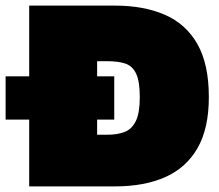

<svg xmlns="http://www.w3.org/2000/svg" viewBox="-35 -664 779 684"><path d="M69 0V-238H-15V-392H69V-644H375Q477 -644 552 -611.5Q627 -579 668 -507.5Q709 -436 709 -318Q709 -206 668.5 -136Q628 -66 553.5 -33Q479 0 375 0ZM311 -184H347Q383 -184 409 -194Q435 -204 449 -233Q463 -262 463 -318Q463 -374 450 -401.5Q437 -429 411.5 -437.5Q386 -446 347 -446H311V-392H372V-238H311Z"/></svg>

Font: Boz Display
Style: Regular
Weight: 900
Version: Version 2.000; ttfautohint (v1.8.3)